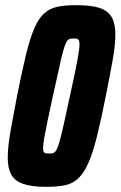

<svg xmlns="http://www.w3.org/2000/svg" viewBox="-20 -716 467 744"><path d="M159 8Q104 8 71 -3Q38 -14 24 -39Q10 -64 10 -104Q10 -148 21.5 -212Q33 -276 46 -344Q65 -439 80.5 -503Q96 -567 112.5 -605.5Q129 -644 150.5 -663.5Q172 -683 201.5 -689.5Q231 -696 273 -696Q318 -696 347.5 -690Q377 -684 394 -671Q411 -658 419 -636Q427 -614 427 -582Q427 -541 416.5 -482.5Q406 -424 390 -344Q371 -248 355 -184.5Q339 -121 321.5 -82.5Q304 -44 282.5 -24Q261 -4 231 2Q201 8 159 8ZM172 -121Q181 -121 187.5 -123.5Q194 -126 199.5 -136.5Q205 -147 211.5 -170.5Q218 -194 227.5 -236Q237 -278 251 -344Q271 -434 279.5 -480Q288 -526 288 -544Q288 -555 286 -559.5Q284 -564 278.5 -565.5Q273 -567 264 -567Q255 -567 248.5 -564.5Q242 -562 236.5 -551.5Q231 -541 224.5 -517.5Q218 -494 209 -452Q200 -410 185 -344Q173 -289 164.5 -248.5Q156 -208 151.5 -182Q147 -156 147 -143Q147 -132 149.5 -127.5Q152 -123 158 -122Q164 -121 172 -121Z"/></svg>

Font: Saira Condensed ExtraBold
Style: Italic
Weight: 800
Width: 3
Italic angle: -12°
Designer: Hector Gatti with collaboration of the Omnibus-Type team
Foundry: Omnibus-Type
Version: Version 1.101